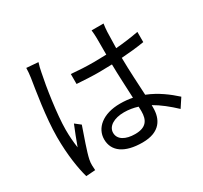

<svg xmlns="http://www.w3.org/2000/svg" viewBox="-162 -994 1325 1254"><g transform="rotate(-30 500.0 -367.0)"><path d="M255 -764 167 -771C167 -750 164 -723 161 -700C148 -617 115 -426 115 -279C115 -144 133 -34 153 37L223 32C222 21 221 7 221 -3C220 -15 222 -34 225 -48C235 -97 272 -199 296 -269L255 -301C238 -260 214 -199 198 -154C191 -203 188 -245 188 -293C188 -405 218 -603 238 -696C241 -714 249 -747 255 -764ZM676 -185 677 -150C677 -84 652 -41 568 -41C496 -41 446 -69 446 -120C446 -169 499 -201 574 -201C610 -201 644 -195 676 -185ZM749 -770H659C661 -753 663 -726 663 -709V-585L569 -583C509 -583 456 -586 399 -591V-516C458 -512 510 -509 567 -509L663 -511C664 -429 670 -331 673 -254C644 -260 613 -263 580 -263C449 -263 374 -196 374 -112C374 -22 448 31 582 31C717 31 755 -48 755 -130V-151C806 -122 856 -82 906 -35L950 -102C898 -149 833 -199 752 -231C748 -315 741 -415 740 -516C800 -520 858 -526 913 -535V-612C860 -602 801 -594 740 -589C741 -636 742 -683 743 -710C744 -730 746 -750 749 -770Z"/></g></svg>

Font: Noto Sans Mono CJK SC
Style: Regular
Weight: 400
Designer: Ryoko NISHIZUKA 西塚涼子 (kana, bopomofo & ideographs); Paul D. Hunt (Latin, Greek & Cyrillic); Sandoll Communications 산돌커뮤니
Foundry: Adobe
Version: Version 2.004;hotconv 1.0.118;makeotfexe 2.5.65603